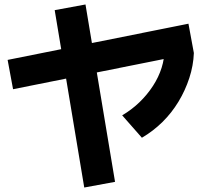

<svg xmlns="http://www.w3.org/2000/svg" viewBox="-20 -818 920 866"><path d="M38.9 -415.6 14.4 -547.8 830 -711.1 854.4 -578.9ZM360 27.8 226.7 -772.2 365.6 -797.8 498.9 2.2ZM531.1 -297.8Q574.4 -323.3 609.4 -357.2Q644.4 -391.1 670 -430.6Q695.6 -470 708.9 -512.2Q722.2 -554.4 722.2 -596.7L854.4 -578.9Q852.2 -522.2 833.9 -466.1Q815.6 -410 785 -359.4Q754.4 -308.9 712.8 -267.8Q671.1 -226.7 620 -196.7Z"/></svg>

Font: Paperlogy 7 Bold
Style: Regular
Weight: 700
Designer: redesigned by Lee Juim, glyphs from Gmarket Sans & Montserrat
Foundry: PT&
Version: Version 1.001